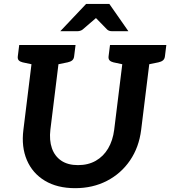

<svg xmlns="http://www.w3.org/2000/svg" viewBox="-20 -954 871 982"><path d="M364.4 8.4Q272.8 8.4 209.6 -29.6Q146.4 -67.6 117.5 -135.1Q88.6 -202.6 99.7 -290.1L153.1 -723.8H291.1L237.7 -291.1Q231.3 -236.7 245.5 -195.9Q259.7 -155.1 293.3 -132.3Q326.9 -109.5 378.9 -109.5Q431 -109.5 470 -131.8Q509 -154.1 533 -194.6Q557 -235.2 564 -290.1L617.5 -723.8H755.5L702 -290.1Q690.9 -200.6 644.9 -133.3Q598.9 -66.1 526.7 -28.9Q454.5 8.4 364.4 8.4ZM177.4 -723.8 151.9 -623.1 96 -635.1Q82.8 -638.2 76.1 -645.2Q69.4 -652.2 71 -665.7L78.3 -723.8ZM366.4 -723.8 359.1 -665.7Q357.6 -652.2 349.1 -645.2Q340.6 -638.2 325.9 -635.1L267.1 -623.1L267.3 -723.8ZM641.8 -723.8 616.2 -623.1 560.3 -635.1Q547.2 -638.2 540.5 -645.2Q533.8 -652.2 535.3 -665.7L542.6 -723.8ZM830.7 -723.8 823.5 -665.7Q821.9 -652.2 813.4 -645.2Q804.9 -638.2 790.2 -635.1L731.4 -623.1L731.6 -723.8ZM288.4 -794.4 420.4 -933.8H539.3L636.6 -794.4H552.5Q537.1 -794.4 527.8 -803.1L470.8 -861.6L402.8 -803.1Q398.8 -799.6 391.3 -797Q383.8 -794.4 376.1 -794.4Z"/></svg>

Font: Aleo
Style: Italic
Weight: 400
Italic angle: -7°
Designer: Alessio Laiso
Foundry: Alessio Laiso
Version: Version 2.001;gftools[0.9.29]